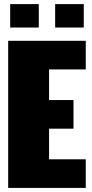

<svg xmlns="http://www.w3.org/2000/svg" viewBox="-20 -920 450 940"><path d="M29.8 -785.2V-899.9H169.9V-785.2ZM250 -785.2V-899.9H390.1V-785.2ZM20 -720.2H399.9V-580.1H220.2V-430.2H339.8V-290H220.2V-140.1H399.9V0H20Z"/></svg>

Font: Mikodacs
Style: Regular
Weight: 400
Designer: gluk (gluksza@wp.pl)
Foundry: gluk (gluksza@wp.pl)
Version: Version 0.28